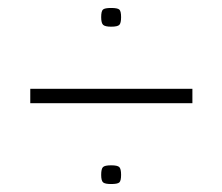

<svg xmlns="http://www.w3.org/2000/svg" viewBox="-20 -533 558 482"><path d="M234 -490Q234 -505 238.5 -509Q243 -513 259 -513Q275 -513 279.5 -509Q284 -505 284 -490Q284 -475 279.5 -470.5Q275 -466 259 -466Q244 -466 239 -470.5Q234 -475 234 -490ZM56 -274V-310H463V-274ZM234 -94Q234 -109 238.5 -113.5Q243 -118 259 -118Q275 -118 279.5 -113.5Q284 -109 284 -94Q284 -79 279.5 -75Q275 -71 259 -71Q244 -71 239 -75Q234 -79 234 -94Z"/></svg>

Font: Georama Extended ExtraLight
Style: Regular
Weight: 200
Width: 7
Designer: Jean-Baptiste Levee
Foundry: Production Type
Version: Version 1.000